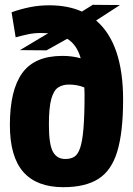

<svg xmlns="http://www.w3.org/2000/svg" viewBox="-20 -767 552 797"><path d="M173 -558 63 -559 180 -629Q166 -630 148 -630Q121 -630 95.5 -624.5Q70 -619 45 -612L28 -716Q64 -729 103 -737Q142 -745 185 -745Q262 -745 320 -719L365 -747L478 -746L379 -682Q491 -586 491 -353Q491 -219 467 -139Q443 -59 388.5 -24.5Q334 10 243 10Q132 10 76.5 -53.5Q21 -117 21 -248Q21 -393 72.5 -464Q124 -535 239 -535Q280 -535 315 -525Q299 -582 259 -606ZM183 -249Q183 -168 199.5 -137.5Q216 -107 251 -107Q273 -107 288 -116Q303 -125 312.5 -152.5Q322 -180 326.5 -234Q331 -288 331 -377Q331 -391 330 -404Q301 -416 266 -416Q240 -416 221.5 -404Q203 -392 193 -356.5Q183 -321 183 -249Z"/></svg>

Font: Georama SemiCondensed ExtraBold
Style: Regular
Weight: 800
Width: 4
Designer: Jean-Baptiste Levee
Foundry: Production Type
Version: Version 1.000